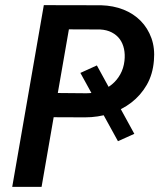

<svg xmlns="http://www.w3.org/2000/svg" viewBox="-20 -731 627 751"><path d="M505.4 -207.5 441.4 -178.7 294.4 -445.8 358.9 -475.1ZM189.9 -272.5 142.6 0H27.8L151.4 -710.9L376 -710.4Q423.3 -709 462.9 -693.4Q502.4 -677.7 530.3 -649.4Q558.1 -621.1 572.3 -581.8Q586.4 -542.5 582 -493.7Q577.6 -439.9 554 -398.9Q530.3 -357.9 493.4 -329.6Q456.5 -301.3 409.7 -286.6Q362.8 -272 312.5 -272ZM206.1 -367.2 317.9 -366.2Q346.2 -366.2 371.8 -375.2Q397.5 -384.3 417.5 -400.6Q437.5 -417 450.4 -440.2Q463.4 -463.4 466.8 -492.7Q469.7 -517.6 465.1 -539.6Q460.4 -561.5 448.5 -577.9Q436.5 -594.2 417.2 -604.2Q397.9 -614.3 371.6 -615.7L249.5 -616.2Z"/></svg>

Font: Roboto Mono Medium
Style: Italic
Weight: 500
Designer: Google
Version: Version 2.000985; 2015; ttfautohint (v1.3)